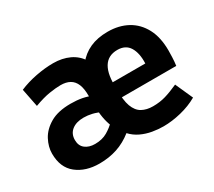

<svg xmlns="http://www.w3.org/2000/svg" viewBox="-102 -685 980 881"><g transform="rotate(-30 388.0 -245.0)"><path d="M204.6 7.5Q132 7.5 84.9 -29.8Q37.9 -67.1 37.9 -140.8Q37.9 -176.5 56.9 -212.6Q76 -248.6 117.4 -272.9Q158.8 -297.1 225.7 -297.1Q258.2 -297.1 285.6 -292Q313 -286.8 341.4 -274.1L316 -260.6V-287.5Q316 -324.9 306.4 -348.3Q296.7 -371.7 277.2 -382.8Q257.8 -393.8 228.4 -393.8Q203.8 -393.8 169.1 -388.3Q134.3 -382.8 87.4 -365.5L68.3 -461.9Q109.7 -479.5 157.8 -488.8Q206 -498.1 249.5 -498.1Q297 -498.1 334.6 -480.5Q372.3 -462.8 394.6 -426.6L377.5 -427.9Q403.9 -461.8 443.9 -480Q483.9 -498.1 538.2 -498.1Q597.1 -498.1 642 -473.6Q686.8 -449.1 712.2 -401.4Q737.5 -353.7 737.5 -283.8Q737.5 -271.7 736.7 -249.2Q735.9 -226.6 732.9 -204.8H412.8V-285.5H615.4Q617.7 -339.3 598.1 -371.5Q578.4 -403.6 534.9 -403.6Q484.8 -403.6 461.8 -364.9Q438.7 -326.1 443.3 -249.5Q442 -190.7 454.2 -157.5Q466.5 -124.3 490.7 -110.8Q514.9 -97.4 548.4 -97.4Q585 -97.4 615.7 -106.5Q646.4 -115.5 685.3 -133.2L726.9 -40.4Q686.8 -17.4 638.1 -5.5Q589.3 6.5 544.4 6.5Q516.1 6.5 486 1.3Q456 -3.9 428.5 -16.8Q401.1 -29.8 380.7 -51.9Q342.6 -21.6 299.1 -7Q255.5 7.5 204.6 7.5ZM231.7 -80.6Q269.8 -80.6 297.1 -96.6Q324.3 -112.6 343.8 -133.1L341.6 -107.4Q330.8 -130.3 324.7 -157.8Q318.5 -185.3 317.3 -219.1L340.1 -187.7Q311.7 -201.7 289.5 -206.8Q267.4 -212 245.6 -212Q206.2 -212 183 -193.6Q159.9 -175.2 159.9 -142.6Q159.9 -112.1 180 -96.3Q200 -80.6 231.7 -80.6Z"/></g></svg>

Font: Anaheim
Style: Regular
Weight: 400
Designer: Vernon Adams
Foundry: Vernon Adams
Version: Version 2.001